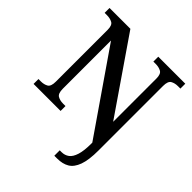

<svg xmlns="http://www.w3.org/2000/svg" viewBox="-253 -875 1276 1276"><g transform="rotate(45 385.5 -237.0)"><path d="M470 240V189H487Q517 189 539.5 172.5Q562 156 574.5 116Q587 76 587 9V0L195 -568V-115Q195 -70 216 -58Q237 -46 266 -46H289V0H35V-46H57Q87 -46 108 -58Q129 -70 129 -115V-603Q129 -645 107.5 -656.5Q86 -668 57 -668H35V-714H231L587 -196V-603Q587 -645 565.5 -656.5Q544 -668 515 -668H493V-714H747V-668H724Q695 -668 674 -656Q653 -644 653 -599V8Q653 97 634.5 148Q616 199 581.5 219.5Q547 240 496 240Z"/></g></svg>

Font: Noto Serif Khojki Medium
Style: Regular
Weight: 500
Version: Version 2.003